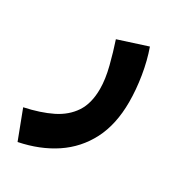

<svg xmlns="http://www.w3.org/2000/svg" viewBox="-175 -412 692 764"><g transform="rotate(30 171.0 -30.0)"><path d="M23.4 266.6 -26.4 135.7Q44.4 120.6 95.5 95.5Q146.5 70.3 174.3 28.3Q202.1 -13.7 202.1 -80.1Q202.1 -124.5 188 -179.9Q173.8 -235.4 157.7 -283.2L289.6 -325.7Q308.6 -272.5 318.6 -210.9Q328.6 -149.4 328.6 -92.8Q328.6 9.8 290.8 83.3Q252.9 156.7 184.3 202.4Q115.7 248 23.4 266.6Z"/></g></svg>

Font: Vazirmatn UI FD ExtraBold
Style: Regular
Weight: 800
Designer: Saber Rastikerdar
Foundry: Saber Rastikerdar
Version: Version 33.003